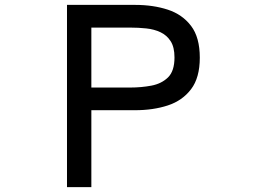

<svg xmlns="http://www.w3.org/2000/svg" viewBox="-20 -769 1040 785"><path d="M253.9 -3.9V-749H532.2Q606.4 -749 666 -729.5Q725.6 -710 761.2 -663.1Q796.9 -616.2 796.9 -533.2Q796.9 -451.2 761.2 -404.3Q725.6 -357.4 666 -337.9Q606.4 -318.4 532.2 -318.4H353.5V-3.9ZM353.5 -411.1H512.7Q557.6 -411.1 599.1 -418.9Q640.6 -426.8 667 -452.6Q693.4 -478.5 693.4 -534.2Q693.4 -576.2 677.7 -600.6Q662.1 -625 636.2 -637.2Q610.4 -649.4 578.1 -652.8Q545.9 -656.2 512.7 -656.2H353.5Z"/></svg>

Font: Kosugi
Style: Regular
Weight: 400
Version: Version 4.002